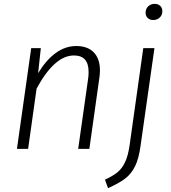

<svg xmlns="http://www.w3.org/2000/svg" viewBox="-20 -773 890 997"><path d="M499 -407Q499 -389 496 -369L444 0H386L438 -367Q440 -379 440 -400Q440 -485 364 -485Q263 -485 170 -313L126 0H68L142 -523H192L178 -393Q219 -461 269 -497.5Q319 -534 376 -534Q435 -534 467 -501Q499 -468 499 -407ZM525 160Q566 141 589.5 122Q613 103 629 70Q645 37 653 -19L724 -523H782L710 -17Q701 51 681 91Q661 131 629 155Q597 179 541 204ZM736 -707Q736 -727 749.5 -740Q763 -753 783 -753Q801 -753 812 -742.5Q823 -732 823 -715Q823 -695 809.5 -682Q796 -669 776 -669Q758 -669 747 -679.5Q736 -690 736 -707Z"/></svg>

Font: Fira Sans Light
Style: Italic
Weight: 300
Italic angle: -8°
Designer: bBox Type GmbH & Carrois Corporate GbR & Edenspiekermann AG
Foundry: bBox Type GmbH & Carrois Corporate GbR & Edenspiekermann AG
Version: Version 4.301